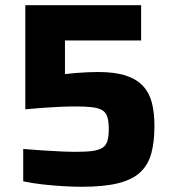

<svg xmlns="http://www.w3.org/2000/svg" viewBox="-20 -708 665 736"><path d="M292 8Q259 8 219 5.5Q179 3 140 -1.5Q101 -6 69 -13V-137Q104 -134 141.5 -131.5Q179 -129 213 -127.5Q247 -126 272 -126Q312 -126 336 -129.5Q360 -133 373.5 -142Q387 -151 392 -168.5Q397 -186 397 -213Q397 -242 391.5 -259.5Q386 -277 372 -285.5Q358 -294 333 -297Q308 -300 269 -300Q243 -300 209 -298.5Q175 -297 141 -294.5Q107 -292 77 -289V-688H521V-553H229V-424Q246 -426 268.5 -428Q291 -430 314 -431Q337 -432 356 -432Q421 -432 463 -418Q505 -404 529 -377.5Q553 -351 562.5 -313Q572 -275 572 -225Q572 -164 560 -120Q548 -76 517.5 -47.5Q487 -19 432.5 -5.5Q378 8 292 8Z"/></svg>

Font: Saira Thin
Style: Bold
Weight: 700
Version: Version 1.101